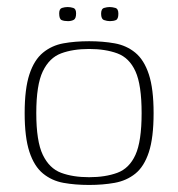

<svg xmlns="http://www.w3.org/2000/svg" viewBox="-20 -520 505 545"><path d="M233 5Q193 5 160 -1Q127 -7 102 -27.5Q77 -48 63.5 -89Q50 -130 50 -199Q50 -268 63.5 -309Q77 -350 102 -370.5Q127 -391 160 -397Q193 -403 233 -403Q272 -403 305.5 -397Q339 -391 364 -370.5Q389 -350 402.5 -309Q416 -268 416 -199Q416 -129 402.5 -88Q389 -47 364 -27Q339 -7 305.5 -1Q272 5 233 5ZM233 -17Q279 -17 313 -29.5Q347 -42 364.5 -80.5Q382 -119 382 -199Q382 -279 364.5 -317.5Q347 -356 313 -368.5Q279 -381 233 -381Q187 -381 153.5 -368.5Q120 -356 101.5 -317.5Q83 -279 83 -199Q83 -119 101.5 -80.5Q120 -42 153.5 -29.5Q187 -17 233 -17ZM292 -460Q284 -460 275.5 -463Q267 -466 267 -481Q267 -495 275.5 -497.5Q284 -500 291 -500Q299 -500 307.5 -497.5Q316 -495 316 -481Q316 -466 309 -463Q302 -460 292 -460ZM173 -460Q162 -460 155 -463Q148 -466 148 -482Q148 -495 156 -497.5Q164 -500 172 -500Q180 -500 188 -497.5Q196 -495 196 -482Q196 -467 189 -463.5Q182 -460 173 -460Z"/></svg>

Font: Genos ExtraLight
Style: Regular
Weight: 250
Designer: Robert E. Leuschke
Foundry: Robert E. Leuschke
Version: Version 1.010